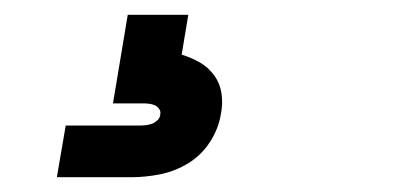

<svg xmlns="http://www.w3.org/2000/svg" viewBox="-20 -20 540 260"><path d="M57 220 69 150H169Q173 150 177.5 149.5Q182 149 186 147.5Q190 146 193.5 142.5Q197 139 197 135Q198 131 195.5 127.5Q193 124 189.5 122.5Q186 121 182 120.5Q178 120 174 120H133L153 0H235L226 54Q239 58 250.5 64.5Q262 71 270 82Q278 93 280 107Q282 121 279 135Q276 154 264.5 172Q253 190 235 201Q217 212 197 216Q177 220 157 220Z"/></svg>

Font: Iosevka Gothic
Style: Bold Italic
Weight: 700
Italic angle: -9°
Monospace: yes
Designer: Belleve Invis
Foundry: Belleve Invis
Version: Version 15.5.1; ttfautohint (v1.8.4)